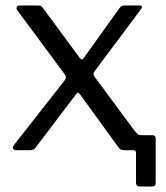

<svg xmlns="http://www.w3.org/2000/svg" viewBox="-20 -550 609 703"><path d="M494 133Q478 133 478 119V10Q478 5 475.5 2.5Q473 0 468 0L474 -70Q480 -62 485 -58.5Q490 -55 499 -55H538Q550 -55 550 -42V119Q550 126 547 129.5Q544 133 536 133ZM510 -21Q518 -9 517 -4.5Q516 0 506 0H436Q421 0 415 -9L274 -203Q269 -210 265.5 -210.5Q262 -211 257 -203L110 -9Q104 0 89 0H42Q32 0 28 -5.5Q24 -11 35 -24L217 -256Q222 -263 221.5 -267.5Q221 -272 217 -278L42 -514Q39 -519 41.5 -524.5Q44 -530 51 -530H118Q126 -530 129.5 -528Q133 -526 137 -521L272 -338Q280 -327 287 -338L418 -521Q422 -526 426 -528Q430 -530 438 -530H490Q499 -530 499.5 -525.5Q500 -521 496 -516L327 -290Q322 -284 322.5 -279Q323 -274 327 -268L510 -21Z"/></svg>

Font: Libre Franklin
Style: Regular
Weight: 400
Designer: Pablo Impallari, Rodrigo Fuenzalida, Nhung Nguyen
Foundry: Impallari Type
Version: Version 3.000